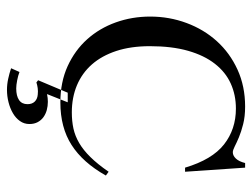

<svg xmlns="http://www.w3.org/2000/svg" viewBox="-106 -450 720 548"><g transform="rotate(90 254.0 -176.0)"><path d="M481 -118.2Q443.8 -52.2 393.8 -20.3Q343.8 11.7 272.5 11.7Q214.4 11.7 168.9 -9Q123.5 -29.8 92 -64.9Q60.5 -100.1 43.9 -146.5Q27.3 -192.9 27.3 -244.6Q27.3 -299.3 45.7 -348.6Q64 -397.9 97.7 -435.1Q131.3 -472.2 178.7 -493.9Q226.1 -515.6 284.2 -515.6Q312.5 -515.6 334.5 -510Q356.4 -504.4 372.1 -497.8Q387.7 -491.2 398.2 -485.8Q408.7 -480.5 414.6 -480.5Q424.3 -480.5 432.6 -489.3Q440.9 -498 445.3 -515.6H458.5L470.2 -344.2H458.5Q435.5 -421.4 392.3 -455.3Q349.1 -489.3 290 -489.3Q251 -489.3 218.5 -474.6Q186 -460 162.1 -429.4Q138.2 -398.9 125 -352.8Q111.8 -306.6 111.8 -243.7Q111.8 -189.5 125.5 -147.9Q139.2 -106.4 163.8 -78.4Q188.5 -50.3 223.4 -35.6Q258.3 -21 300.8 -21Q325.7 -21 346.9 -25.6Q368.2 -30.3 388.2 -42Q408.2 -53.7 428.2 -74Q448.2 -94.2 470.2 -126ZM334 100.1Q334 86.4 328.6 76.4Q323.2 66.4 314.5 60.1Q305.7 53.7 294.2 50.5Q282.7 47.4 270.5 47.4Q259.8 47.4 248.5 49.8L272 -9.3H244.6L209 75.2L215.3 80.1Q222.7 77.6 231.4 76.4Q240.2 75.2 249.5 76.2Q262.2 77.1 269.8 84.7Q277.3 92.3 277.3 105.5Q277.3 121.6 265.6 129.6Q253.9 137.7 232.4 137.7Q223.1 137.7 209.2 135Q195.3 132.3 185.5 128.4L174.8 152.3Q189 157.2 204.8 160.6Q220.7 164.1 236.3 164.1Q254.4 164.1 271.7 159.7Q289.1 155.3 303 147.2Q316.9 139.2 325.4 127.2Q334 115.2 334 100.1Z"/></g></svg>

Font: Surma
Style: Regular
Weight: 400
Designer: Sue Lloyd-Williams
Foundry: Sylheti Translation And Research
Version: Version 3.000